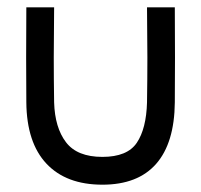

<svg xmlns="http://www.w3.org/2000/svg" viewBox="-20 -490 550 525"><path d="M128 -210Q130 -141 160.5 -101Q191 -61 260 -61Q328 -61 354 -99.5Q380 -138 382 -210Q383 -276 383 -331.5Q383 -387 382 -470H458Q459 -324 458 -210Q457 -99 407 -42Q357 15 260 15Q161 15 107 -42.5Q53 -100 52 -210Q51 -324 52 -470H128Q127 -387 127 -331.5Q127 -276 128 -210Z"/></svg>

Font: Kreadon
Style: Regular
Weight: 400
Designer: kohakuno
Foundry: StudioGnu
Version: Version 1.000;Glyphs 3.1.2 (3151)